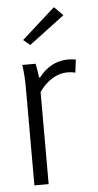

<svg xmlns="http://www.w3.org/2000/svg" viewBox="-53 -759 404 793"><g transform="rotate(-5 149.5 -363.0)"><path d="M57.1 0V-408.2Q57.1 -451.7 50.8 -500H106Q112.8 -464.4 115.2 -441.9H119.1Q168.5 -505.9 242.2 -505.9Q255.9 -505.9 272.9 -502.9L266.1 -449.2Q251 -453.1 234.9 -453.1Q199.7 -453.1 168.9 -433.6Q138.2 -414.1 116.2 -381.8V0ZM90.8 -579.1 63 -602.1 201.2 -726.1 237.8 -689.9Z"/></g></svg>

Font: LT Hoop Light
Style: Regular
Weight: 300
Designer: Daniel Lyons
Foundry: LyonsType
Version: Version 1.000